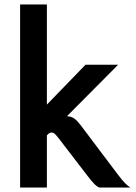

<svg xmlns="http://www.w3.org/2000/svg" viewBox="-20 -840 608 860"><path d="M70 0V-820H190V-371.5L363 -550H509L280 -319.5Q299.5 -318.5 312.8 -309Q326 -299.5 340 -281L508.5 -57.5Q542.5 -12 564 0H425Q414 -4 400.5 -18.2Q387 -32.5 373 -51L244.5 -218.5Q229.5 -237.5 223.8 -242Q218 -246.5 210.5 -246.5Q204.5 -246.5 199.2 -242.5Q194 -238.5 190 -233.5V0Z"/></svg>

Font: Junction SemiBold
Style: Regular
Weight: 600
Designer: Caroline Hadilaksono
Foundry: Caroline Hadilaksono, Tyler Finck, The League of Moveable Type
Version: Version 2.000; ttfautohint (v1.8.3)